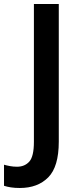

<svg xmlns="http://www.w3.org/2000/svg" viewBox="-87 -734 394 957"><path d="M12 203Q-13 203 -32.5 200Q-52 197 -67 192V87Q-53 91 -36.5 94Q-20 97 -2 97Q36 97 59 71.5Q82 46 82 -27V-714H206V-28Q206 97 153.5 150Q101 203 12 203Z"/></svg>

Font: Noto Sans Arabic UI SmCn SmBd
Style: Regular
Weight: 600
Width: 4
Designer: Monotype Design Team, Nadine Chahine and Nizar Qandah
Foundry: Monotype Imaging Inc.
Version: Version 2.010; ttfautohint (v1.8.4.7-5d5b)